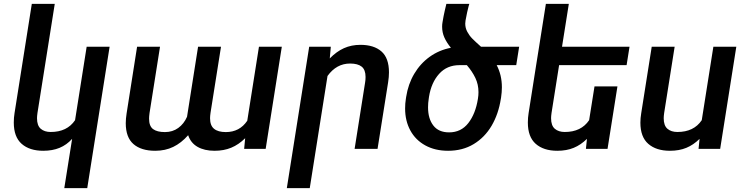

<svg xmlns="http://www.w3.org/2000/svg" viewBox="-20 -770 3862 993"><path d="M312.5 203.1 353 -51.8Q324.7 -20.5 288.1 -5.4Q251.5 9.8 203.6 9.8Q132.8 9.8 92 -26.1Q51.3 -62 51.3 -136.2Q51.3 -161.6 55.2 -185.1L144.5 -750H263.2L173.8 -186Q171.4 -168.9 171.4 -158.7Q171.4 -120.6 190.7 -104Q210 -87.4 242.2 -87.4Q327.1 -87.4 368.2 -148.4L428.2 -528.3H546.9L431.2 203.1Z M1258.8 -145.5 1319.3 -528.3H1437.5L1354 0H1242.7L1248 -55.2Q1214.4 -22 1176 -6.1Q1137.7 9.8 1089.8 9.8Q1037.1 9.8 1001.7 -10.5Q966.3 -30.8 953.1 -70.8Q917.5 -30.3 876 -10.3Q834.5 9.8 782.7 9.8Q710 9.8 670.2 -24.9Q630.4 -59.6 630.4 -132.8Q630.4 -155.8 634.8 -183.6L689 -528.3H807.6L753.4 -185.5Q751 -167.5 751 -156.2Q751 -117.7 771.7 -102.3Q792.5 -86.9 833 -86.9Q872.6 -86.9 901.9 -108.2Q931.2 -129.4 947.3 -166L1004.4 -528.3H1123L1068.8 -186.5Q1066.4 -169.4 1066.4 -158.7Q1066.4 -120.6 1087.2 -103.8Q1107.9 -86.9 1147.9 -86.9Q1219.2 -86.9 1258.8 -145.5Z M1673.8 -377 1582 203.1H1463.4L1579.1 -528.3H1690.9L1685.5 -467.8Q1720.2 -503.4 1758.8 -520.8Q1797.4 -538.1 1844.2 -538.1Q1914.1 -538.1 1952.9 -503.9Q1991.7 -469.7 1991.7 -395.5Q1991.7 -372.1 1987.3 -344.2L1932.6 0H1814L1868.2 -342.8Q1870.6 -356.4 1870.6 -372.1Q1870.6 -409.2 1850.6 -425.3Q1830.6 -441.4 1790.5 -441.4Q1720.2 -441.4 1673.8 -377Z M2080.6 -269Q2090.8 -335 2122.3 -388.2Q2153.8 -441.4 2202.4 -476.3Q2251 -511.2 2312 -522.9Q2290 -549.8 2278.3 -575.9Q2266.6 -602.1 2266.6 -631.8Q2266.6 -644.5 2268.6 -654.8Q2273.9 -687.5 2280.3 -715.1Q2286.6 -742.7 2288.6 -750H2407.2Q2406.2 -747.1 2403.3 -736.6Q2400.4 -726.1 2396 -706.3Q2391.6 -686.5 2387.7 -664.1Q2386.2 -656.2 2386.2 -647.9Q2386.2 -625 2397 -605.2Q2407.7 -585.4 2422.4 -570.6Q2437 -555.7 2467.8 -528.3H2665L2649.9 -433.1H2548.8Q2575.7 -381.8 2575.7 -318.4Q2575.7 -293.5 2571.3 -264.2L2570.3 -258.8Q2558.1 -180.2 2522.5 -119.6Q2486.8 -59.1 2429.7 -24.7Q2372.6 9.8 2297.4 9.8Q2230 9.8 2179.4 -18.1Q2128.9 -45.9 2102.1 -95.5Q2075.2 -145 2075.2 -209Q2075.2 -235.8 2079.1 -258.8ZM2193.8 -214.8Q2193.8 -156.2 2221.2 -120.8Q2248.5 -85.4 2302.7 -85.4Q2364.7 -85.4 2402.1 -133.5Q2439.5 -181.6 2451.7 -258.8L2452.1 -262.2Q2454.6 -275.9 2454.6 -293.5Q2454.6 -333 2438.7 -366.5Q2422.9 -399.9 2394.5 -433.1H2356.4Q2291.5 -433.1 2251 -387.9Q2210.4 -342.8 2198.7 -269L2197.3 -258.8Q2193.8 -237.8 2193.8 -214.8Z M2832.5 -186Q2830.1 -168.9 2830.1 -158.7Q2830.1 -120.6 2849.4 -104Q2868.7 -87.4 2900.9 -87.4Q2985.8 -87.4 3026.9 -148.4L3054.7 -323.2H3173.3L3122.1 0H3010.3L3015.6 -51.8Q2983.9 -20.5 2947 -5.4Q2910.2 9.8 2862.3 9.8Q2791.5 9.8 2750.7 -26.1Q2710 -62 2710 -136.2Q2710 -161.6 2713.9 -185.1L2752.9 -433.1L2768.1 -528.3L2803.2 -750H2921.9L2886.7 -528.3H3235.8L3220.7 -433.1H2871.6Z M3592.8 0 3598.1 -51.8Q3566.4 -20.5 3529.5 -5.4Q3492.7 9.8 3444.8 9.8Q3374 9.8 3333 -25.9Q3292 -61.5 3292 -135.7Q3292 -158.7 3296.4 -185.1L3350.6 -528.3H3469.2L3415 -186Q3412.6 -168.9 3412.6 -158.7Q3412.6 -120.6 3431.9 -104Q3451.2 -87.4 3483.4 -87.4Q3568.4 -87.4 3609.4 -148.4L3669.4 -528.3H3788.1L3704.6 0Z"/></svg>

Font: Mardoto Medium
Style: Italic
Weight: 500
Italic angle: -12°
Designer: Christian Robertson, Vahan Hovhannisyan
Foundry: Google
Version: Version 1.000